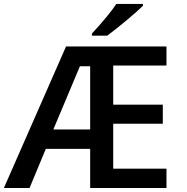

<svg xmlns="http://www.w3.org/2000/svg" viewBox="-20 -948 944 968"><path d="M819.3 0H434.6V-197.3H210.9L128.9 0H-0.5L313 -713.9H819.3V-617.7H550.8V-420.4H800.8V-324.2H550.8V-97.7H819.3ZM382.8 -613.8 249 -295.4H434.6V-613.8ZM566.4 -928.2H700.7V-918.9Q674.3 -892.6 620.8 -847.9Q567.4 -803.2 520.5 -768.1H443.4V-778.8Q483.4 -821.8 516.8 -862.3Q550.3 -902.8 566.4 -928.2Z"/></svg>

Font: Viking Open Sans Light
Style: Bold
Weight: 600
Foundry: Ascender Corporation
Version: Version 2.001